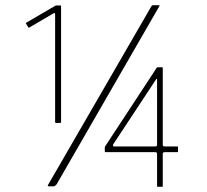

<svg xmlns="http://www.w3.org/2000/svg" viewBox="-20 -720 799 742"><path d="M196 -245Q193 -245 193 -248V-665Q193 -672 186 -668L94 -614Q90 -612 89 -615L81 -628Q79 -631 81 -632L189 -695Q193 -697 194.5 -698Q196 -699 199 -699H212Q216 -699 216 -695V-248Q216 -245 213 -245ZM590 2Q587 2 587 -1V-125Q587 -132 580 -132H388Q385 -132 385 -135V-149Q385 -152 386 -154Q387 -156 388 -157L583 -454Q584 -457 586 -458.5Q588 -460 589 -460H607Q609 -460 609 -457V-161Q609 -154 616 -154H666Q668 -154 668 -152V-135Q668 -132 666 -132H616Q609 -132 609 -125V-1Q609 2 607 2ZM422 -154H580Q587 -154 587 -161V-412Q587 -415 585.5 -415.5Q584 -416 583 -413L418 -163Q416 -159 416.5 -156.5Q417 -154 422 -154ZM170 0Q164 0 164.5 -2.5Q165 -5 166 -6L564 -694Q567 -699 568.5 -699.5Q570 -700 573 -700H592Q596 -700 596.5 -698.5Q597 -697 594 -693L199 -8Q196 -5 193.5 -2.5Q191 0 188 0Z"/></svg>

Font: Glory Thin
Style: Regular
Weight: 100
Designer: Robert Leuschke
Foundry: Robert Leuschke
Version: Version 1.011